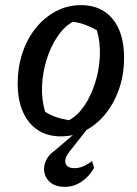

<svg xmlns="http://www.w3.org/2000/svg" viewBox="-20 -522 535 749"><path d="M217 10Q139 10 94 -45Q49 -100 49 -196Q49 -260 67.5 -315.5Q86 -371 120 -413Q154 -455 199 -478.5Q244 -502 296 -502Q375 -502 419.5 -448Q464 -394 464 -297Q464 -232 445 -176.5Q426 -121 392.5 -79Q359 -37 314.5 -13.5Q270 10 217 10ZM249 -53Q283 -71 309 -109.5Q335 -148 351 -198.5Q367 -249 369.5 -302.5Q372 -356 358 -404Q335 -417 312 -425.5Q289 -434 264 -437Q230 -418 203.5 -378.5Q177 -339 161.5 -288.5Q146 -238 144 -185Q142 -132 156 -86Q176 -73 199.5 -65Q223 -57 249 -53ZM233 207Q200 207 180 192.5Q160 178 154 155.5Q148 133 157.5 108.5Q167 84 194 65L296 -22H323L253 67Q230 95 235.5 114.5Q241 134 271 134Q288 134 305.5 126.5Q323 119 339 106L347 133Q327 168 297 187.5Q267 207 233 207Z"/></svg>

Font: Piazzolla Thin SemiBold
Style: Italic
Weight: 600
Italic angle: -11.3°
Version: Version 2.005